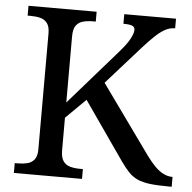

<svg xmlns="http://www.w3.org/2000/svg" viewBox="-51 -765 815 817"><g transform="rotate(5 356.0 -357.0)"><path d="M38 0V-42H51Q73 -42 91.5 -46.5Q110 -51 121.5 -65.5Q133 -80 133 -109V-604Q133 -634 121.5 -648.5Q110 -663 91.5 -667.5Q73 -672 51 -672H38V-714H329V-672H316Q294 -672 275 -667Q256 -662 245 -647Q234 -632 234 -600V-318L441 -555Q463 -580 474.5 -598Q486 -616 491 -629Q496 -642 496 -651Q496 -664 484 -668.5Q472 -673 447 -673V-714H668V-673Q645 -673 624.5 -661.5Q604 -650 582 -629Q560 -608 534 -579L389 -416L600 -122Q619 -96 637 -78Q655 -60 673.5 -51Q692 -42 710 -42H712V0H701Q651 0 618.5 -4Q586 -8 564.5 -18Q543 -28 526.5 -45.5Q510 -63 491 -90L319 -337L234 -253V-114Q234 -83 245 -67.5Q256 -52 275 -47Q294 -42 316 -42H329V0Z"/></g></svg>

Font: Noto Serif Ethiopic
Style: Regular
Weight: 400
Designer: Monotype Design Team
Foundry: Monotype Imaging Inc.
Version: Version 2.102